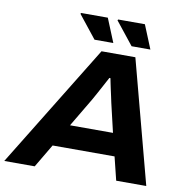

<svg xmlns="http://www.w3.org/2000/svg" viewBox="-125 -966 1038 1056"><g transform="rotate(10 394.5 -437.5)"><path d="M-32 0 390 -687H579L761 0H593L561 -130H215L138 0ZM290 -256H530L492 -418Q489 -432 485 -451Q481 -470 476.5 -489.5Q472 -509 469 -525Q466 -541 464 -550H458Q447 -530 433.5 -504.5Q420 -479 407 -455.5Q394 -432 385 -416ZM341 -743 240 -870 243 -875H392L446 -743ZM548 -743 447 -870 450 -875H599L653 -743Z"/></g></svg>

Font: Archivo SemiExpanded
Style: Bold Italic
Weight: 700
Width: 6
Italic angle: -10°
Designer: Hector Gatti
Foundry: Omnibus-Type
Version: Version 2.001